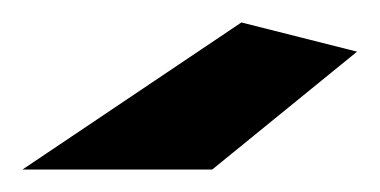

<svg xmlns="http://www.w3.org/2000/svg" viewBox="-222 -751 338 171"><path d="M-202 -600 -7 -731 96 -705 -33 -600Z"/></svg>

Font: Shorif Bongobondhu ANSI V1
Style: Regular
Weight: 400
Designer: Shorif Uddin Shishir, Shorif art & Design, e-mail : shorifart@gmail.com, facebook : Shorif2001
Foundry: Lipighor Font Foundry
Version: Designed by Shorif Uddin Shishir | Developed by Niladri Shek